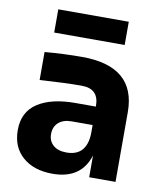

<svg xmlns="http://www.w3.org/2000/svg" viewBox="-86 -829 766 912"><g transform="rotate(10 297.0 -373.0)"><path d="M404 -105Q367 14 229 14Q139 14 85 -33Q31 -80 31 -162Q31 -250 97 -293Q163 -336 278 -336H377V-338Q377 -380 356.5 -401Q336 -422 293 -422Q214 -422 92 -414V-549Q184 -557 272 -557Q531 -557 531 -336V0H404ZM277 -97Q372 -97 377 -203V-247H277Q236 -247 213 -226.5Q190 -206 190 -171Q190 -137 213 -117Q236 -97 277 -97ZM121 -760H461V-648H121Z"/></g></svg>

Font: Sora-SIA
Style: Bold
Weight: 700
Designer: Jonathan Barnbrook, Julián Moncada
Foundry: Barnbrook Fonts
Version: Version 2.000